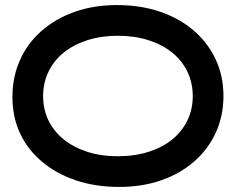

<svg xmlns="http://www.w3.org/2000/svg" viewBox="-20 -718 929 757"><path d="M450 19Q356 19 279 -7Q202 -33 145.5 -80.5Q89 -128 59 -192.5Q29 -257 29 -335Q29 -414 58.5 -480.5Q88 -547 143 -595.5Q198 -644 273.5 -671Q349 -698 441 -698Q535 -698 612 -671.5Q689 -645 744.5 -597Q800 -549 830.5 -483.5Q861 -418 861 -339Q861 -261 831 -195.5Q801 -130 746.5 -82Q692 -34 616.5 -7.5Q541 19 450 19ZM444 -102Q511 -102 566 -119.5Q621 -137 659.5 -168.5Q698 -200 719 -243.5Q740 -287 740 -339Q740 -391 719 -435Q698 -479 659 -510.5Q620 -542 565.5 -559.5Q511 -577 445 -577Q379 -577 324.5 -559.5Q270 -542 231 -510.5Q192 -479 171 -435Q150 -391 150 -339Q150 -287 171 -243.5Q192 -200 231 -168.5Q270 -137 324 -119.5Q378 -102 444 -102Z"/></svg>

Font: Fredoka SemiExpanded Medium
Style: Regular
Weight: 500
Width: 6
Designer: Ben Nathan
Foundry: Milena B. Brandão, Ben Nathan
Version: Version 2.001